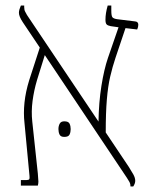

<svg xmlns="http://www.w3.org/2000/svg" viewBox="-20 -667 557 690"><path d="M55 0V-20H76Q83 -20 85 -23Q87 -26 86 -35L68 -225Q64 -260 68 -298.5Q72 -337 85 -379L123 -496L62 -587Q48 -608 48 -621Q48 -627 50 -633.5Q52 -640 55 -647H67V-641Q67 -631 70.5 -625Q74 -619 77 -613L334 -230Q335 -299 344.5 -358.5Q354 -418 368 -459L406 -569L378 -573Q367 -575 363 -579.5Q359 -584 359 -596Q359 -608 361 -620.5Q363 -633 367 -647H380V-629Q380 -610 384 -605Q388 -600 401 -598L466 -590Q477 -589 477 -578Q477 -570 473 -561L431 -566L395 -459Q384 -426 376 -391.5Q368 -357 364 -309.5Q360 -262 360 -191L443 -67Q452 -53 459 -40.5Q466 -28 466 -17Q466 -8 459 3H449Q449 -6 445.5 -12.5Q442 -19 436 -28L141 -469L113 -379Q102 -342 97 -304Q92 -266 96 -230L116 -43Q118 -21 118 -14.5Q118 -8 116 0ZM190 -203Q190 -214 194.5 -222.5Q199 -231 211 -231Q226 -231 230 -222.5Q234 -214 234 -203Q234 -192 230 -183.5Q226 -175 211 -175Q198 -175 194 -183.5Q190 -192 190 -203Z"/></svg>

Font: Noto Serif Hebrew SemiCondensed Thin
Style: Regular
Weight: 100
Width: 4
Designer: Monotype Design Team
Foundry: Monotype Imaging Inc.
Version: Version 2.004; ttfautohint (v1.8.4.7-5d5b)